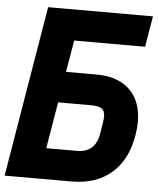

<svg xmlns="http://www.w3.org/2000/svg" viewBox="-55 -837 726 884"><g transform="rotate(5 308.0 -395.0)"><path d="M131.5 -790H616L592 -647.5H264.5L239.5 -500.5H382Q447 -500.5 493.8 -476.5Q540.5 -452.5 564.8 -407.5Q589 -362.5 589 -299.5Q589 -272 583.5 -237.5Q564.5 -123.5 493.5 -61.8Q422.5 0 309 0H-0.5ZM420.5 -229 429.5 -283.5Q432 -301 432 -311Q432 -337 417.2 -347.2Q402.5 -357.5 367 -357.5H215.5L179.5 -142.5H320.5Q406 -142.5 420.5 -229Z"/></g></svg>

Font: JuliaMono Black
Style: Italic
Weight: 900
Italic angle: -9°
Monospace: yes
Designer: cormullion
Foundry: corm
Version: Version 0.057; ttfautohint (v1.8.4)